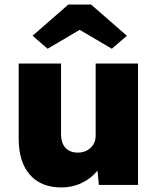

<svg xmlns="http://www.w3.org/2000/svg" viewBox="-20 -812 698 843"><path d="M250 11Q160 11 111 -45Q62 -101 62 -204V-533H248V-223Q248 -184 267.5 -163Q287 -142 321 -142Q356 -142 378 -163Q400 -184 400 -216V-533H586V0H414L408 -63Q381 -29 339.5 -9Q298 11 250 11ZM189 -598 123 -655 280 -792H380L537 -655L471 -598L330 -681Z"/></svg>

Font: Lexend ExtraBold
Style: Regular
Weight: 800
Designer: Bonnie Shaver-Troup, Thomas Jockin
Foundry: Lexend
Version: Version 1.007; ttfautohint (v1.8.3)